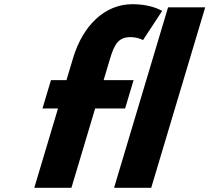

<svg xmlns="http://www.w3.org/2000/svg" viewBox="-20 -895 998 915"><path d="M296.8 -513H222.8L182.4 -378H256.4L143.4 0H320.4L433.4 -378H576.2L616.6 -513H473.8L504.9 -617C526.1 -688 547.2 -718 601.7 -718C636.8 -718 661.6 -704 661.6 -704L752.8 -843C727.9 -857 681.3 -875 611.1 -875C478.1 -875 375.3 -772 329.4 -622ZM523.6 0H700.6L957.9 -860H780.9Z"/></svg>

Font: Hussar
Style: BdSuprExtOblThree
Weight: 700
Foundry: Cannot Into Space Fonts
Version: Version 2.00